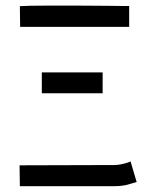

<svg xmlns="http://www.w3.org/2000/svg" viewBox="-20 -653 558 675"><path d="M127 -398.4H340.8V-325.2H127ZM49.8 -631.3Q77.1 -633.3 149.4 -633.3Q149.4 -633.3 197.3 -633.3H251Q292 -633.3 352.3 -632.6Q412.6 -631.8 426.3 -631.8H434.1V-558.6H50.8ZM48.8 -71.8 381.8 -72.8Q394 -72.8 408.2 -75.9Q422.4 -79.1 430.7 -82L439 -85.4L460.4 -13.2Q456.1 -11.7 444.3 -8.3Q432.6 -4.9 426.3 -3.2Q419.9 -1.5 408 0Q396 1.5 382.8 1.5H49.8Z"/></svg>

Font: Fantasque Sans Mono
Style: Regular
Weight: 400
Monospace: yes
Designer: Jany Belluz
Version: Version 1.8.0 ; ttfautohint (v1.8.2)